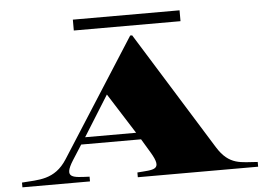

<svg xmlns="http://www.w3.org/2000/svg" viewBox="-55 -894 1343 968"><g transform="rotate(-5 616.5 -410.0)"><path d="M20 -24V0H362V-24C280 -28 229 -24 286 -114L334 -189H637L679 -119C736 -24 687 -31 604 -24V0H1213V-24C1130 -31 1069 -20 1009 -117L638 -715H628L249 -122C186 -23 104 -31 20 -24ZM357 -224 485 -429 615 -224ZM347 -820V-765H887V-820Z"/></g></svg>

Font: Sprat Extended Black
Style: Regular
Weight: 900
Width: 9
Designer: Ethan Nakache
Foundry: Collletttivo
Version: Version 2.000;Glyphs 3.2 (3217)